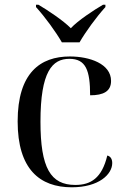

<svg xmlns="http://www.w3.org/2000/svg" viewBox="-20 -786 532 816"><path d="M243 -606H318C344 -651 389 -713 428 -756V-766H418C380 -744 310 -698 281 -666C250 -698 181 -744 143 -766H133V-756C172 -713 217 -651 243 -606ZM285 10C400 10 457 -45 457 -93C457 -111 449 -122 436 -125C413 -29 366 0 300 0C195 0 152 -72 152 -269C152 -482 202 -536 275 -536C345 -536 363 -487 363 -381C420 -381 452 -398 452 -442C452 -515 361 -546 277 -546C151 -546 55 -476 55 -270C55 -67 149 10 285 10Z"/></svg>

Font: Noto Serif Display
Style: Regular
Weight: 400
Designer: Monotype Design Team
Foundry: Monotype Imaging Inc.
Version: Version 2.009